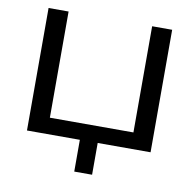

<svg xmlns="http://www.w3.org/2000/svg" viewBox="-79 -643 876 869"><g transform="rotate(10 358.5 -208.5)"><path d="M400 146V0H643V-563H551V-75H167V-563H75V0H318V146Z"/></g></svg>

Font: Bounded Light
Style: Regular
Weight: 300
Designer: Vlad Churkin
Version: Version 3.0